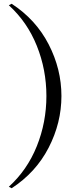

<svg xmlns="http://www.w3.org/2000/svg" viewBox="-20 -759 408 1022"><path d="M227 -248Q227 -388 176 -515Q125 -642 27 -731L42 -739Q171 -655 239 -523Q307 -391 307 -248Q307 -105 239 27Q171 159 42 243L27 235Q125 146 176 19Q227 -108 227 -248Z"/></svg>

Font: BellefairVN
Style: Regular
Weight: 400
Designer: Nick Shinn, Liron Lavi Turkenic
Foundry: Shinntype
Version: Version 1.003